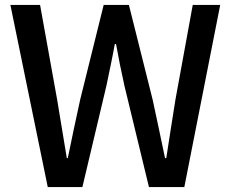

<svg xmlns="http://www.w3.org/2000/svg" viewBox="-20 -756 934 776"><path d="M173 0H313L410 -409C422 -467 434 -522 444 -578H449C459 -522 470 -467 483 -409L582 0H725L870 -736H759L689 -353C677 -276 664 -197 652 -117H647C630 -197 614 -276 597 -353L501 -736H399L304 -353C287 -275 270 -196 254 -117H250L211 -353L142 -736H22Z"/></svg>

Font: Noto Sans Japanese Medium
Style: Regular
Weight: 500
Designer: Ryoko NISHIZUKA (kana & ideographs); Paul D. Hunt (Latin, Greek & Cyrillic); Wenlong ZHANG (bopomofo); Sandoll Communica
Foundry: Adobe Systems Incorporated
Version: Version 1.000;PS 1;hotconv 1.0.78;makeotf.lib2.5.61930